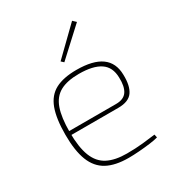

<svg xmlns="http://www.w3.org/2000/svg" viewBox="-173 -823 873 945"><g transform="rotate(-30 263.5 -350.0)"><path d="M275 -492Q369 -492 416 -458Q463 -424 464 -356Q466 -292 443 -259.5Q420 -227 361 -227H83V-249H361Q405 -249 423 -276Q441 -303 439 -354Q438 -414 397 -441.5Q356 -469 276 -469Q209 -469 169 -447Q129 -425 111.5 -375.5Q94 -326 94 -243Q94 -157 114 -106Q134 -55 176.5 -33Q219 -11 286 -11Q335 -11 378 -15.5Q421 -20 449 -24L453 -6Q437 -1 406.5 3Q376 7 342.5 9.5Q309 12 283 12Q207 12 160 -13.5Q113 -39 91 -95Q69 -151 69 -242Q69 -334 89.5 -389Q110 -444 155.5 -468Q201 -492 275 -492ZM378 -712 396 -695 243 -554 229 -567Z"/></g></svg>

Font: Exo 2 Thin
Style: Regular
Weight: 250
Designer: Natanael Gama
Foundry: Natanael Gama
Version: Version 2.010